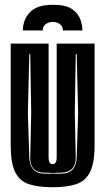

<svg xmlns="http://www.w3.org/2000/svg" viewBox="-20 -774 442 806"><path d="M203 -754Q257 -754 283 -735.5Q309 -717 317.5 -692Q326 -667 326 -646H244Q244 -664 231 -673Q218 -682 202 -682Q186 -682 173 -673.5Q160 -665 159 -646H76Q76 -691 105.5 -722.5Q135 -754 203 -754ZM201 12Q142 12 102.5 -0.5Q63 -13 44 -51Q25 -89 25 -163V-591H184V-115Q184 -98 188.5 -91.5Q193 -85 201 -85Q209 -85 213.5 -91.5Q218 -98 218 -115V-591H377V-164Q377 -90 358 -52Q339 -14 300 -1Q261 12 201 12ZM169 -45H196Q202 -45 205 -46Q207 -45 212 -45H236Q300 -45 302 -114L308 -300L302 -547H298L294 -301L298 -114Q299 -51 236 -49H222Q218 -48 212 -48H196L184 -49H169Q105 -49 107 -114L111 -301L107 -547H103L97 -300L103 -114Q105 -45 169 -45Z"/></svg>

Font: Alumni Sans Inline One
Style: Regular
Weight: 400
Designer: Robert E. Leuschke
Foundry: Robert E. Leuschke
Version: Version 1.100; ttfautohint (v1.8.3)